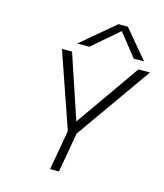

<svg xmlns="http://www.w3.org/2000/svg" viewBox="-125 -954 897 1047"><g transform="rotate(15 323.5 -430.0)"><path d="M413 -860H466L600 -700H542L440 -828L291 -700H223ZM297 -225 150 -650H207L328 -288L582 -650H647L347 -225L307 0H257Z"/></g></svg>

Font: Overused Grotesk Light
Style: Italic
Weight: 300
Italic angle: -10°
Version: Version 0.003